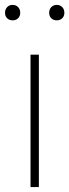

<svg xmlns="http://www.w3.org/2000/svg" viewBox="-46 -763 282 783"><path d="M78.5 0V-540H112.5V0ZM-25.5 -711Q-25.5 -725 -16.8 -734Q-8 -743 5.5 -743Q19 -743 27.8 -734Q36.5 -725 36.5 -711Q36.5 -697 27.8 -688.5Q19 -680 5.5 -680Q-8 -680 -16.8 -688.5Q-25.5 -697 -25.5 -711ZM154.5 -711Q154.5 -725 163.2 -734Q172 -743 185.5 -743Q199 -743 207.8 -734Q216.5 -725 216.5 -711Q216.5 -697 207.8 -688.5Q199 -680 185.5 -680Q172 -680 163.2 -688.5Q154.5 -697 154.5 -711Z"/></svg>

Font: Encode Sans Semi Condensed Thin
Style: Regular
Weight: 250
Width: 4
Designer: Multiple Designers
Foundry: Impallari Type
Version: Version 2.000